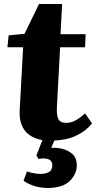

<svg xmlns="http://www.w3.org/2000/svg" viewBox="-20 -687 478 955"><path d="M216 248Q182 248 150.5 238Q119 228 97 212L114 166Q151 178 184 178Q206 178 223 169Q240 160 240 135Q240 110 217.5 104Q195 98 172 104L161 86L191 10Q71 -12 78 -140L95 -452H17L23 -511L102 -519L174 -667H289L281 -517H406L403 -452H279L263 -154Q261 -117 269.5 -96.5Q278 -76 310 -76Q334 -76 356.5 -88.5Q379 -101 403 -123L438 -73Q408 -36 360.5 -13Q313 10 250 12L235 49Q257 46 287 52.5Q317 59 339.5 78.5Q362 98 362 135Q362 179 326.5 213.5Q291 248 216 248Z"/></svg>

Font: Literata 36pt ExtraBold
Style: Italic
Weight: 800
Italic angle: -2°
Designer: Latin by Veronika Burian and Jose Scaglione. Greek by Irene Vlachou. Cyrillic by Vera Evstafieva
Foundry: TypeTogether
Version: Version 3.002